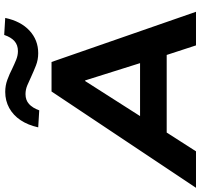

<svg xmlns="http://www.w3.org/2000/svg" viewBox="-80 -936 976 937"><g transform="rotate(-90 408.5 -468.0)"><path d="M-40 0 430 -705H574L819 0H655L592 -193L651 -143H184L261 -192L138 0ZM481 -541 287 -237 260 -273H617L580 -236L484 -541ZM338 -765 255 -770Q266 -820 290 -856Q314 -892 349.5 -911.5Q385 -931 428 -931Q459 -931 487.5 -920.5Q516 -910 541 -897Q564 -886 585 -877.5Q606 -869 627 -869Q657 -869 676 -886Q695 -903 706 -936L789 -931Q773 -855 727 -812.5Q681 -770 617 -770Q585 -770 557 -781Q529 -792 503 -804Q480 -815 459.5 -823.5Q439 -832 417 -832Q388 -832 369 -815Q350 -798 338 -765Z"/></g></svg>

Font: Nunito Sans 10pt SemiExpanded ExtraBold
Style: Italic
Weight: 800
Width: 6
Italic angle: -9°
Designer: Vernon Adams
Foundry: Vernon Adams
Version: Version 3.101;gftools[0.9.27]